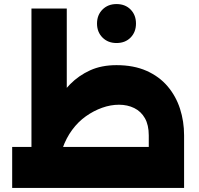

<svg xmlns="http://www.w3.org/2000/svg" viewBox="-20 -926 979 946"><path d="M713 0V-259Q713 -310 694 -343.5Q675 -377 641.5 -393.5Q608 -410 566 -410Q525 -410 483 -395Q441 -380 403 -353Q365 -326 335.5 -286Q306 -246 288.5 -196Q271 -146 271 -87H175Q175 -133 182.5 -188.5Q190 -244 207.5 -302Q225 -360 254 -414Q283 -468 325.5 -511Q368 -554 424 -579.5Q480 -605 554 -605Q639 -605 702 -577Q765 -549 806 -500.5Q847 -452 867 -390Q887 -328 887 -259V0ZM40 0V-202H887V0ZM135 -123V-884H309V-260ZM554 -714Q512 -714 485 -741Q458 -768 458 -810Q458 -852 485 -879Q512 -906 554 -906Q597 -906 623.5 -879Q650 -852 650 -810Q650 -768 623.5 -741Q597 -714 554 -714Z"/></svg>

Font: Alexandria ExtraBold
Style: Regular
Weight: 800
Designer: Mohamed Gaber
Foundry: Kief Type Foundry
Version: Version 5.100